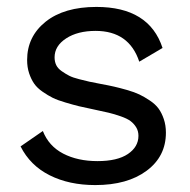

<svg xmlns="http://www.w3.org/2000/svg" viewBox="-20 -530 554 560"><path d="M257.8 9.8Q181.6 9.8 124.8 -18.8Q67.9 -47.4 40 -103L105 -147.9Q122.1 -104 164.3 -82Q206.5 -60.1 264.2 -60.1Q322.3 -60.1 353 -80.8Q383.8 -101.6 383.8 -133.8Q383.8 -147.9 377.2 -158.7Q370.6 -169.4 360.8 -176.8Q351.1 -184.1 332.3 -190.7Q313.5 -197.3 297.1 -201.2Q280.8 -205.1 252.9 -210.9Q226.1 -216.3 210.2 -220.2Q194.3 -224.1 171.1 -231Q147.9 -237.8 134 -244.6Q120.1 -251.5 104.2 -262.5Q88.4 -273.4 79.6 -286.1Q70.8 -298.8 64.9 -316.4Q59.1 -334 59.1 -355Q59.1 -423.3 113 -466.6Q167 -509.8 261.2 -509.8Q415 -509.8 454.1 -390.1L386.2 -350.1Q356.4 -439.9 258.8 -439.9Q206.5 -439.9 172.9 -418Q139.2 -396 139.2 -362.8Q139.2 -350.1 144 -340.1Q148.9 -330.1 160.2 -322.3Q171.4 -314.5 181.9 -309.1Q192.4 -303.7 210.7 -299.1Q229 -294.4 241 -291.7Q252.9 -289.1 273.9 -285.2Q297.9 -280.8 313 -277.3Q328.1 -273.9 350.3 -267.6Q372.6 -261.2 386.7 -254.4Q400.9 -247.6 417 -236.8Q433.1 -226.1 442.4 -213.4Q451.7 -200.7 457.8 -182.6Q463.9 -164.6 463.9 -143.1Q463.9 -73.7 407.7 -32Q351.6 9.8 257.8 9.8Z"/></svg>

Font: Human Sans
Style: Regular
Weight: 400
Designer: Tim Radville
Foundry: Continuum
Version: Version 1.000;FEAKit 1.0